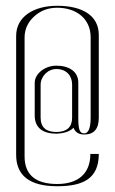

<svg xmlns="http://www.w3.org/2000/svg" viewBox="-20 -648 399 667"><path d="M36.1 -112.3C35.2 -38.1 83 -1 178.7 -1C268.6 -1 323.2 -27.3 323.2 -113.3H293.9C293.9 -42 248 -8.8 178.7 -8.8C103.5 -8.8 65.4 -41 65.4 -104.5V-310.5V-517.6C65.4 -545.9 76.2 -570.3 98.6 -590.8C121.1 -611.3 147.5 -621.1 178.7 -621.1C244.1 -621.1 294.9 -584 294.9 -518.6V-468.8V-349.6V-239.3C294.9 -203.1 287.1 -184.6 272.5 -184.6C256.8 -184.6 252 -197.3 252 -239.3V-300.8V-361.3C252 -399.4 219.7 -419.9 175.8 -419.9C135.7 -419.9 100.6 -391.6 100.6 -360.4V-302.7V-247.1C100.6 -203.1 129.9 -183.6 175.8 -183.6C203.1 -184.6 222.7 -191.4 235.4 -204.1C241.2 -188.5 253.9 -180.7 272.5 -180.7C306.6 -180.7 323.2 -200.2 323.2 -239.3V-300.8V-375V-446.3V-503.9V-526.4C323.2 -595.7 263.7 -627.9 178.7 -627.9C96.7 -627.9 36.1 -589.8 36.1 -523.4V-318.4ZM121.1 -296.9V-353.5C121.1 -381.8 145.5 -408.2 175.8 -408.2C210 -408.2 230.5 -385.7 230.5 -354.5V-329.1V-276.4V-239.3C230.5 -206.1 211.9 -189.5 175.8 -189.5C139.6 -189.5 121.1 -206.1 121.1 -239.3Z"/></svg>

Font: Caledo
Style: Light
Weight: 300
Designer: BSozoo
Foundry: BSozoo
Version: Version 002.000